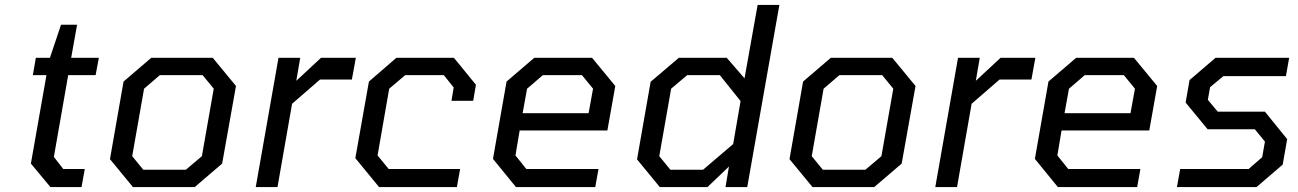

<svg xmlns="http://www.w3.org/2000/svg" viewBox="-20 -757 5252 777"><path d="M184 0 105 -95 168 -453H113L125 -523H182L227 -657H292L268 -523H380L367 -453H256L198 -122L236 -73H323L310 0Z M768 0H518L425 -113L480 -427L592 -523H841L935 -409L879 -95ZM560 -70H732L797 -125L845 -398L800 -453H627L563 -398L515 -125Z M1015 0 1107 -523H1195L1179 -430L1279 -523H1420L1404 -435H1275L1162 -337L1103 0Z M1514 0 1418 -117 1473 -427 1584 -523H1817L1906 -414L1895 -349H1807L1816 -403L1776 -453H1620L1555 -398L1508 -128L1553 -73H1842L1829 0Z M2068 0 1975 -114 2030 -427 2142 -523H2376L2470 -409L2438 -229H2083L2066 -128L2110 -73H2402L2389 0ZM2095 -299H2362L2380 -398L2335 -453H2177L2113 -398Z M2650 0 2558 -112 2613 -426 2727 -523H2921L2993 -440L3046 -737H3134L3004 0H2916L2930 -83L2843 0ZM2825 -70 2947 -174 2977 -348 2893 -453H2761L2696 -398L2648 -125L2693 -70Z M3518 0H3268L3175 -113L3230 -427L3342 -523H3591L3685 -409L3629 -95ZM3310 -70H3482L3547 -125L3595 -398L3550 -453H3377L3313 -398L3265 -125Z M3765 0 3857 -523H3945L3929 -430L4029 -523H4170L4154 -435H4025L3912 -337L3853 0Z M4261 0 4168 -114 4223 -427 4335 -523H4569L4663 -409L4631 -229H4276L4259 -128L4303 -73H4595L4582 0ZM4288 -299H4555L4573 -398L4528 -453H4370L4306 -398Z M4743 0 4756 -73H5033L5088 -121L5099 -184L5058 -234H4867L4778 -342L4794 -433L4899 -523H5197L5184 -449H4931L4877 -404L4868 -353L4908 -305H5099L5189 -194L5171 -91L5065 0Z"/></svg>

Font: Tomorrow
Style: Italic
Weight: 400
Italic angle: -10°
Designer: Tony de Marco, Monica Rizzolli
Foundry: Just in Type
Version: Version 2.002